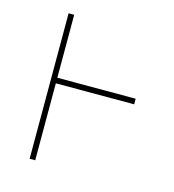

<svg xmlns="http://www.w3.org/2000/svg" viewBox="-84 -592 601 663"><g transform="rotate(15 216.0 -260.0)"><path d="M381 -295V-275H101V0H81V-520H101V-295Z"/></g></svg>

Font: M PLUS 1p Thin
Style: Regular
Weight: 250
Version: Version 1.062